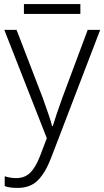

<svg xmlns="http://www.w3.org/2000/svg" viewBox="-20 -678 510 939"><path d="M1 -532H61L188 -202Q204 -157 216 -122.5Q228 -88 235 -61H238Q253 -111 285 -200L409 -532H470L230 94Q203 165 166 203Q129 241 66 241Q47 241 31.5 239Q16 237 3 232V184Q15 188 29 190.5Q43 193 59 193Q101 193 127.5 167Q154 141 175 87L209 -2ZM373 -658V-610H97V-658Z"/></svg>

Font: Noto Sans Light
Style: Regular
Weight: 300
Designer: Monotype Design Team
Foundry: Monotype Imaging Inc.
Version: Version 2.007